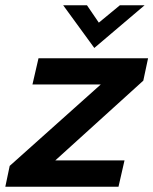

<svg xmlns="http://www.w3.org/2000/svg" viewBox="-49 -709 582 729"><path d="M500 -689 309.1 -526.9 190.9 -689H281.2L326.2 -623L406.2 -689ZM513.2 -487.8 495.1 -402.8 161.1 -100.1H423.8L400.9 0H-28.8L-12.2 -79.1L333.5 -388.2H74.2L97.2 -487.8Z"/></svg>

Font: HK Grotesk Legacy
Style: Bold Italic
Weight: 700
Italic angle: -13°
Designer: Alfredo Marco Pradil
Foundry: Hanken Design Co.
Version: Version 2.022;PS 002.022;hotconv 1.0.88;makeotf.lib2.5.64775